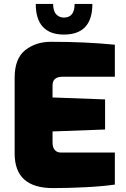

<svg xmlns="http://www.w3.org/2000/svg" viewBox="-20 -957 644 983"><path d="M55 -171V-559Q55 -658 109.5 -700.5Q164 -743 240 -743Q420 -743 568 -728V-564H300Q249 -564 249 -520V-458L518 -448V-294L249 -284V-228Q249 -202 260.5 -189Q272 -176 292 -176H568V-12Q506 -3 418.5 1.5Q331 6 251 6Q55 6 55 -171ZM163 -937H252Q252 -900 268 -883.5Q284 -867 307 -867Q362 -867 362 -937H453Q453 -780 307 -780Q236 -780 199.5 -819.5Q163 -859 163 -937Z"/></svg>

Font: Exo Black
Style: Regular
Weight: 900
Designer: Natanael Gama
Foundry: Natanael Gama
Version: Version 1.500; ttfautohint (v1.6)